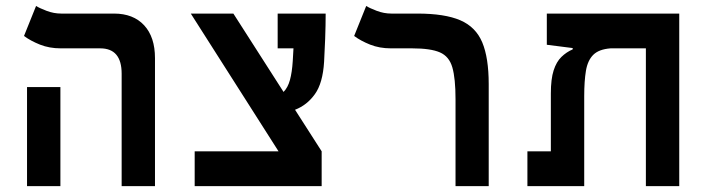

<svg xmlns="http://www.w3.org/2000/svg" viewBox="-20 -632 2384 652"><path d="M393.1 0V-381.8Q393.1 -467.8 320.3 -467.8H186.5Q147.5 -467.8 115.7 -480.5Q84 -493.2 61.5 -509.8L102.5 -611.8Q113.8 -604.5 138.2 -595.2Q162.6 -585.9 188 -585.9H367.2Q432.6 -585.9 469.5 -546.1Q506.3 -506.3 506.3 -434.6V0ZM71.8 0V-336.4H185.1V0Z M641.1 0V-118.2H925.8L627.9 -585.9H772.5L942.9 -319.8Q957.5 -334.5 964.6 -360.4Q971.7 -386.2 974.1 -424.3Q975.6 -444.3 976.6 -467.8H922.9V-585.9H1085.9Q1085.9 -547.4 1084.2 -500.2Q1082.5 -453.1 1080.6 -422.4Q1076.2 -349.6 1049.3 -312.3Q1022.5 -274.9 981.9 -259.3L1072.3 -118.2V0Z M1639.6 -346.2V0H1526.9V-294.9Q1526.9 -365.7 1516.1 -403.1Q1505.4 -440.4 1473.9 -454.1Q1442.4 -467.8 1379.9 -467.8H1307.6Q1268.6 -467.8 1236.8 -480.5Q1205.1 -493.2 1182.6 -509.8L1223.6 -611.8Q1234.9 -604.5 1259.3 -595.2Q1283.7 -585.9 1309.1 -585.9H1397Q1490.2 -585.9 1543 -563.2Q1595.7 -540.5 1617.7 -488Q1639.6 -435.5 1639.6 -346.2Z M2286.6 0H2173.3V-467.8H2053.2Q2013.7 -464.8 1994.6 -445.8Q1975.6 -426.8 1969.7 -391.6Q1963.9 -356.4 1963.9 -305.2V0H1771V-118.2H1850.6V-314.5Q1850.6 -363.8 1860.1 -393.1Q1869.6 -422.4 1886.5 -438.7Q1903.3 -455.1 1924.8 -464.4V-468.8L1836.9 -480V-585.9H2286.6Z"/></svg>

Font: Cascadia Code SemiBold
Style: Regular
Weight: 600
Monospace: yes
Designer: Aaron Bell
Foundry: Saja Typeworks
Version: Version 2404.023; ttfautohint (v1.8.4)